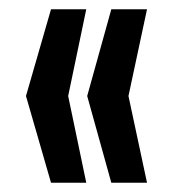

<svg xmlns="http://www.w3.org/2000/svg" viewBox="-20 -530 372 414"><path d="M90 -136 36 -323 90 -510H166L127 -323L166 -136ZM220 -136 168 -323 220 -510H297L257 -323L297 -136Z"/></svg>

Font: Saira Ultra Condensed
Style: Bold
Weight: 700
Width: 1
Designer: Hector Gatti with collaboration of the Omnibus-Type team
Foundry: Omnibus-Type
Version: Version 1.001; ttfautohint (v1.8)